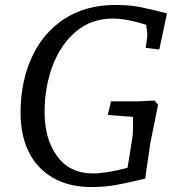

<svg xmlns="http://www.w3.org/2000/svg" viewBox="-20 -740 715 775"><path d="M63 -284Q63 -409 108 -508Q153 -607 239.5 -663.5Q326 -720 446 -720Q502 -720 543 -712Q584 -704 654 -686L623 -540L568 -547L574 -590Q576 -601 570 -640Q491 -665 435 -665Q349 -665 287 -613Q225 -561 192.5 -475Q160 -389 160 -287Q160 -178 211 -109Q262 -40 355 -40Q411 -40 495 -63L516 -196Q517 -203 517 -268L415 -276L428 -331H536L578 -333L604 -334L618 -317L605 -252L587 -164L566 -19L544 -14Q487 0 443 7.5Q399 15 349 15Q258 15 193.5 -22.5Q129 -60 96 -127Q63 -194 63 -284Z"/></svg>

Font: Andada Pro
Style: Italic
Weight: 400
Italic angle: -7°
Designer: Carolina Giovagnoli
Foundry: Huerta Tipografica
Version: Version 3.005; ttfautohint (v1.8.4)